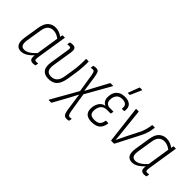

<svg xmlns="http://www.w3.org/2000/svg" viewBox="-7 -1403 2303 2303"><g transform="rotate(45 1144.5 -251.0)"><path d="M128 8Q76 8 54.5 -28.5Q33 -65 44 -139L76 -341Q89 -420 127.5 -455.5Q166 -491 224 -491Q258 -491 289 -478Q320 -465 345 -444L338 -403Q310 -425 282.5 -436.5Q255 -448 226 -448Q184 -448 156.5 -422Q129 -396 119 -334L88 -138Q80 -83 93.5 -58.5Q107 -34 143 -34Q176 -34 213 -57.5Q250 -81 293 -128L288 -85Q244 -38 205.5 -15Q167 8 128 8ZM332 8Q299 8 286 -11.5Q273 -31 279 -73L283 -96V-107L331 -417L336 -434L343 -475Q345 -483 350 -483H380Q386 -483 385 -475L324 -87Q320 -56 324 -45Q328 -34 345 -34Q353 -34 360 -35Q367 -36 373 -37Q379 -39 377 -31L373 -4Q372 3 365 4Q359 5 350.5 6.5Q342 8 332 8Z M595 8Q526 8 495.5 -32Q465 -72 478 -156L516 -398Q522 -428 517 -438.5Q512 -449 495 -449Q490 -449 482.5 -448Q475 -447 468 -446Q462 -444 463 -451L467 -479Q468 -485 474 -486Q483 -488 493.5 -489.5Q504 -491 514 -491Q545 -491 557 -472Q569 -453 562 -406L522 -153Q513 -90 532 -62Q551 -34 598 -34Q644 -34 673.5 -63Q703 -92 713 -156L729 -257Q740 -319 743 -377.5Q746 -436 745 -476Q745 -483 751 -483H785Q790 -483 790 -476Q791 -437 787.5 -380Q784 -323 774 -261L758 -162Q744 -73 705 -32.5Q666 8 595 8Z M1087 193Q1067 193 1054.5 185Q1042 177 1034 156.5Q1026 136 1020 97L1004 -15Q1000 -41 996.5 -67.5Q993 -94 990 -120H989Q975 -94 962 -69Q949 -44 935 -18L826 180Q822 185 818 185H780Q777 185 776 182.5Q775 180 777 177L967 -158L930 -389Q923 -429 915.5 -439.5Q908 -450 893 -450Q886 -450 879.5 -449Q873 -448 865 -446Q860 -445 860 -452L864 -478Q865 -484 870 -486Q879 -488 888.5 -489.5Q898 -491 908 -491Q938 -491 950 -472.5Q962 -454 971 -399L986 -297Q990 -272 993.5 -247Q997 -222 1001 -196H1002Q1016 -222 1029.5 -247.5Q1043 -273 1056 -298L1153 -478Q1156 -483 1161 -483H1199Q1206 -483 1202 -475L1023 -159L1063 90Q1071 130 1079.5 141Q1088 152 1101 152Q1113 152 1127 148Q1134 146 1132 154L1127 181Q1126 187 1122 188Q1112 191 1104 192Q1096 193 1087 193Z M1327 8Q1263 8 1233 -20.5Q1203 -49 1205 -104Q1206 -156 1231 -197Q1256 -238 1305 -248V-250Q1278 -261 1264 -286Q1250 -311 1252 -347Q1253 -413 1290.5 -452Q1328 -491 1398 -491Q1462 -491 1493 -459.5Q1524 -428 1514 -369Q1513 -362 1508 -362H1474Q1470 -362 1471 -369Q1478 -408 1458 -428.5Q1438 -449 1395 -449Q1344 -449 1319.5 -418.5Q1295 -388 1294 -342Q1293 -306 1311.5 -286.5Q1330 -267 1367 -267H1420Q1426 -267 1425 -261L1420 -233Q1419 -227 1414 -227H1359Q1303 -227 1276.5 -194.5Q1250 -162 1249 -109Q1248 -71 1267.5 -52.5Q1287 -34 1332 -34Q1379 -34 1404 -54.5Q1429 -75 1435 -120Q1436 -126 1441 -126H1474Q1480 -126 1480 -119Q1472 -57 1436 -24.5Q1400 8 1327 8ZM1392 -546Q1389 -546 1388 -548.5Q1387 -551 1389 -554L1440 -689Q1441 -692 1443 -693.5Q1445 -695 1450 -695H1480Q1484 -695 1485 -692.5Q1486 -690 1484 -686L1425 -552Q1423 -546 1414 -546Z M1655 0Q1650 0 1649 -6L1593 -475Q1592 -483 1598 -483H1634Q1639 -483 1639 -477L1672 -165Q1676 -134 1678.5 -105Q1681 -76 1683 -45H1684Q1699 -76 1713.5 -106Q1728 -136 1743 -167L1806 -292Q1823 -323 1833 -346.5Q1843 -370 1850 -394Q1857 -418 1862 -447L1866 -475Q1868 -483 1873 -483H1906Q1913 -483 1911 -475L1907 -447Q1902 -415 1894 -388.5Q1886 -362 1874 -334.5Q1862 -307 1843 -271L1705 -4Q1703 0 1699 0Z M2011 8Q1959 8 1937.5 -28.5Q1916 -65 1927 -139L1959 -341Q1972 -420 2010.5 -455.5Q2049 -491 2107 -491Q2141 -491 2172 -478Q2203 -465 2228 -444L2221 -403Q2193 -425 2165.5 -436.5Q2138 -448 2109 -448Q2067 -448 2039.5 -422Q2012 -396 2002 -334L1971 -138Q1963 -83 1976.5 -58.5Q1990 -34 2026 -34Q2059 -34 2096 -57.5Q2133 -81 2176 -128L2171 -85Q2127 -38 2088.5 -15Q2050 8 2011 8ZM2215 8Q2182 8 2169 -11.5Q2156 -31 2162 -73L2166 -96V-107L2214 -417L2219 -434L2226 -475Q2228 -483 2233 -483H2263Q2269 -483 2268 -475L2207 -87Q2203 -56 2207 -45Q2211 -34 2228 -34Q2236 -34 2243 -35Q2250 -36 2256 -37Q2262 -39 2260 -31L2256 -4Q2255 3 2248 4Q2242 5 2233.5 6.5Q2225 8 2215 8Z"/></g></svg>

Font: Sofia Sans Condensed Light
Style: Italic
Weight: 300
Italic angle: -9°
Version: Version 4.100